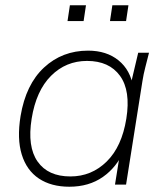

<svg xmlns="http://www.w3.org/2000/svg" viewBox="-20 -700 629 728"><path d="M243 8Q174 8 127.5 -23Q81 -54 62.5 -114Q44 -174 58 -260Q78 -380 147 -444Q216 -508 314 -508Q384 -508 429.5 -471Q475 -434 485 -369H473L504 -500H545Q538 -472 531 -445Q524 -418 520 -392L458 0H416L437 -131H451Q423 -66 370 -29Q317 8 243 8ZM247 -31Q327 -31 384.5 -87.5Q442 -144 459 -250Q476 -356 435 -412.5Q394 -469 310 -469Q230 -469 173.5 -412.5Q117 -356 100 -250Q83 -144 122.5 -87.5Q162 -31 247 -31ZM397 -620 406 -680H467L458 -620ZM236 -620 245 -680H306L297 -620Z"/></svg>

Font: Mulish ExtraLight
Style: Italic
Weight: 200
Italic angle: -9°
Designer: Vernon Adams
Foundry: Vernon Adams
Version: Version 3.603